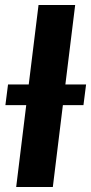

<svg xmlns="http://www.w3.org/2000/svg" viewBox="-20 -745 363 765"><path d="M12 -408.5H94.5L133.5 -725H279.5L240.5 -408.5H323L312.5 -326H230.5L190.5 0H44.5L84.5 -326H1.5Z"/></svg>

Font: Lato Heavy
Style: Italic
Weight: 800
Italic angle: -7°
Designer: Lukasz Dziedzic
Foundry: tyPoland Lukasz Dziedzic
Version: Version 2.007; 2014-02-27